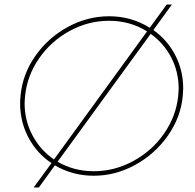

<svg xmlns="http://www.w3.org/2000/svg" viewBox="-20 -775 862 850"><path d="M791 -383Q791 -373 789 -349Q780 -255 723 -174Q666 -93 578.5 -45Q491 3 395 3Q301 3 223 -43L152 55H129L208 -53Q143 -96 106 -166Q69 -236 69 -318Q69 -330 71 -352Q80 -447 136.5 -527.5Q193 -608 280 -655.5Q367 -703 463 -703Q562 -703 643 -652L718 -755H741L659 -642Q721 -598 756 -530.5Q791 -463 791 -383ZM89 -317Q89 -241 124 -175.5Q159 -110 219 -69L631 -636Q556 -683 463 -683Q371 -683 288.5 -638Q206 -593 153 -516.5Q100 -440 91 -350Q89 -328 89 -317ZM771 -382Q771 -457 738 -520.5Q705 -584 647 -625L235 -59Q307 -17 395 -17Q487 -17 570 -62Q653 -107 706.5 -184Q760 -261 769 -351Q771 -373 771 -382Z"/></svg>

Font: TypoPRO Montserrat Alternates
Style: Italic
Weight: 250
Italic angle: -11.3°
Designer: Julieta Ulanovsky
Foundry: Julieta Ulanovsky
Version: Version 6.001